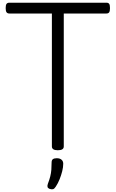

<svg xmlns="http://www.w3.org/2000/svg" viewBox="-20 -1097 855 1421"><path d="M408 15Q364 15 364 -13V-997H50Q35 -997 28.5 -1006Q22 -1015 22 -1037Q22 -1060 28.5 -1068.5Q35 -1077 50 -1077H767Q782 -1077 788 -1068.5Q794 -1060 794 -1037Q794 -1015 788 -1006Q782 -997 767 -997H452V-13Q452 1 441 8Q430 15 408 15ZM347 301Q335 296 332 287.5Q329 279 334 264Q346 233 352 208.5Q358 184 360 159.5Q362 135 362 105Q362 88 371.5 81Q381 74 400 74Q423 74 435.5 85Q448 96 448 115Q448 140 440.5 170Q433 200 421 230Q409 260 393 284Q383 300 373 303Q363 306 347 301Z"/></svg>

Font: Playwrite PT
Style: Regular
Weight: 400
Designer: Veronika Burian, José Scaglione
Foundry: TypeTogether
Version: Version 1.002